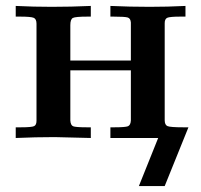

<svg xmlns="http://www.w3.org/2000/svg" viewBox="-20 -465 679 647"><path d="M33 0V-36H50Q87 -36 95 -40Q103 -44 103 -58V-385Q103 -401 93.5 -405Q84 -409 48 -409H33V-445Q93 -442 154 -442Q220 -442 286 -445V-409H275Q234 -409 225.5 -404.5Q217 -400 217 -380V-261H421V-389Q420 -403 410.5 -406Q401 -409 363 -409H352V-445Q418 -442 484 -442Q545 -442 605 -445V-409H588Q552 -409 543.5 -405Q535 -401 535 -387V-60Q535 -44 544.5 -40Q554 -36 598 -36H615L535 162H448L513 0H352V-36H365Q402 -36 411 -39.5Q420 -43 421 -59V-228H217V-59Q218 -43 226.5 -39.5Q235 -36 273 -36H286V0Q175 -3 164 -3Q99 -3 33 0Z"/></svg>

Font: CMU Serif
Style: Bold
Weight: 700
Version: Version 0.7.0